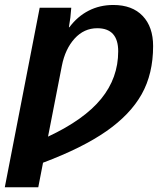

<svg xmlns="http://www.w3.org/2000/svg" viewBox="-48 -560 668 787"><path d="M579.6 -371.1Q579.6 -257.3 532.7 -173.8Q485.8 -90.3 387.7 -22Q289.6 46.4 128.4 106.9L108.9 207.5H-28.3L114.7 -528.3H244.1Q241.7 -488.3 234.4 -448.2H236.3Q269.5 -492.7 315.2 -516.1Q360.8 -539.6 416.5 -539.6Q494.1 -539.6 536.9 -494.6Q579.6 -449.7 579.6 -371.1ZM436.5 -349.6Q436.5 -444.3 350.6 -444.3Q296.4 -444.3 257.8 -401.9Q219.2 -359.4 205.6 -290.5L148.9 0Q296.9 -69.3 366.7 -155Q436.5 -240.7 436.5 -349.6Z"/></svg>

Font: Cousine
Style: Bold Italic
Weight: 700
Italic angle: -12°
Monospace: yes
Designer: Steve Matteson
Foundry: Ascender Corporation
Version: Version 1.20